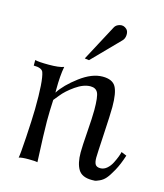

<svg xmlns="http://www.w3.org/2000/svg" viewBox="-114 -835 797 935"><g transform="rotate(15 284.5 -367.5)"><path d="M409 -739Q419 -729 418 -710.5Q417 -692 406 -681L273 -545L251 -548L348 -730Q355 -744 374 -749Q393 -754 409 -739ZM569 -143Q554 -96 536 -63.5Q518 -31 505 -16Q492 -1 475 6.5Q458 14 453 14.5Q448 15 437 15Q387 15 368.5 -15.5Q350 -46 350 -101Q350 -131 355.5 -206Q361 -281 361 -316Q361 -385 350.5 -404.5Q340 -424 314 -424Q279 -424 239 -396Q199 -368 177 -340L155 -313Q152 -256 152 -206Q152 -152 159 0Q148 -3 114 -3Q78 -3 65 2Q69 -15 74.5 -103.5Q80 -192 81 -246Q83 -390 68 -431Q60 -450 20 -450V-478Q38 -473 89 -473Q141 -473 165 -482Q156 -436 156 -366V-350Q184 -394 244.5 -439.5Q305 -485 359 -485Q408 -485 425 -455.5Q442 -426 442 -354Q442 -319 436 -215.5Q430 -112 430 -96Q430 -72 437 -61.5Q444 -51 462 -51Q480 -51 495 -64Q510 -77 519.5 -96Q529 -115 534.5 -129.5Q540 -144 542 -154Z"/></g></svg>

Font: GFS Artemisia
Style: Regular
Weight: 400
Designer: Takis Katsoulidis and George D. Matthiopoulos
Foundry: Takis Katsoulidis and George D. Matthiopoulos
Version: Version 1.0